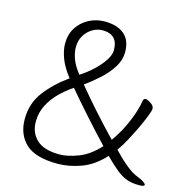

<svg xmlns="http://www.w3.org/2000/svg" viewBox="-106 -813 913 930"><g transform="rotate(15 350.0 -347.5)"><path d="M493 -86Q441 -29 380.5 -7Q320 15 263 15Q151 15 102.5 -31Q54 -77 54 -153Q54 -232 98.5 -291Q143 -350 213 -400Q178 -444 163 -484Q148 -524 148 -558Q148 -603 169.5 -637Q191 -671 227.5 -690.5Q264 -710 307 -710Q370 -710 405 -680.5Q440 -651 440 -591Q440 -553 417.5 -516.5Q395 -480 360 -448Q325 -416 287 -389Q327 -340 380 -280.5Q433 -221 487 -165Q520 -211 543.5 -263Q567 -315 578 -361Q580 -372 582.5 -385.5Q585 -399 597 -399Q599 -399 609 -394.5Q619 -390 629 -381.5Q639 -373 639 -360Q639 -352 628.5 -324.5Q618 -297 601 -261Q584 -225 564.5 -188.5Q545 -152 526 -126Q561 -89 594.5 -61.5Q628 -34 658 -23Q674 -17 686 -9Q698 -1 698 5Q698 13 671 13Q635 13 609 3.5Q583 -6 556.5 -27.5Q530 -49 493 -86ZM254 -429Q290 -452 319.5 -480Q349 -508 367 -536Q385 -564 385 -587Q385 -666 307 -666Q281 -666 257 -651.5Q233 -637 218 -612Q203 -587 203 -554Q203 -526 214.5 -495Q226 -464 254 -429ZM456 -125Q401 -183 344 -247Q287 -311 245 -361Q209 -337 178 -306Q147 -275 128 -237.5Q109 -200 109 -155Q109 -100 145.5 -65.5Q182 -31 261 -31Q301 -31 354.5 -51.5Q408 -72 456 -125Z"/></g></svg>

Font: Moon Stars Kai T Light
Style: Regular
Weight: 300
Designer: GuiWonder
Version: Version 1.101